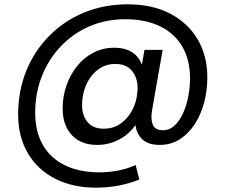

<svg xmlns="http://www.w3.org/2000/svg" viewBox="-20 -665 1043 889"><path d="M425 204Q317 204 235.5 162.5Q154 121 109 44.5Q64 -32 64 -135Q64 -244 101.5 -336.5Q139 -429 207.5 -498.5Q276 -568 368.5 -606.5Q461 -645 571 -645Q685 -645 767.5 -602Q850 -559 895 -483Q940 -407 940 -306Q940 -247 925.5 -191.5Q911 -136 882.5 -91.5Q854 -47 813 -20.5Q772 6 719 6Q656 6 628 -32Q600 -70 607 -131L610 -164L628 -127Q604 -65 549.5 -29.5Q495 6 430 6Q355 6 312.5 -39.5Q270 -85 270 -163Q270 -218 287.5 -268.5Q305 -319 336.5 -358.5Q368 -398 412 -421Q456 -444 509 -444Q570 -444 605.5 -412.5Q641 -381 647 -321L627 -308L649 -434H733L684 -154Q677 -113 687.5 -87.5Q698 -62 734 -62Q765 -62 788.5 -84Q812 -106 828 -141.5Q844 -177 852 -219.5Q860 -262 860 -301Q860 -387 824.5 -448.5Q789 -510 721.5 -543Q654 -576 560 -576Q470 -576 394 -543Q318 -510 261.5 -450.5Q205 -391 174 -312.5Q143 -234 143 -144Q143 -55 179 7Q215 69 282 101Q349 133 440 133Q484 133 527.5 124.5Q571 116 608 99L625 166Q579 185 528.5 194.5Q478 204 425 204ZM461 -69Q502 -69 535 -90.5Q568 -112 590 -150.5Q612 -189 616 -238Q620 -275 609.5 -304.5Q599 -334 575.5 -351.5Q552 -369 514 -369Q478 -369 449.5 -353Q421 -337 401 -310Q381 -283 370.5 -249Q360 -215 360 -179Q360 -130 385.5 -99.5Q411 -69 461 -69Z"/></svg>

Font: DM Sans 36pt Medium
Style: Regular
Weight: 500
Designer: Colophon Foundry, Jonny Pinhorn
Foundry: Colophon Foundry
Version: Version 4.004;gftools[0.9.30]